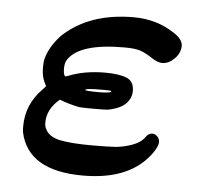

<svg xmlns="http://www.w3.org/2000/svg" viewBox="-41 -505 612 566"><g transform="rotate(5 264.5 -222.0)"><path d="M417 -124Q425 -124 432 -117.5Q439 -111 439 -100Q439 -90 426 -70Q366 17 224 17Q61 17 37 -95Q36 -100 36 -112Q36 -178 84 -226L93 -236L88 -246Q79 -264 79 -289Q79 -306 81 -315Q91 -353 124 -388Q202 -461 333 -461Q402 -461 455 -425Q480 -409 481 -390Q481 -368 464 -351Q447 -334 428 -334Q414 -334 398 -345Q375 -360 359.5 -365Q344 -370 313 -370Q182 -370 148 -320Q141 -310 141 -293Q141 -275 146 -270Q147 -270 148.5 -270Q150 -270 155 -272Q202 -291 263 -291Q304 -291 326.5 -282Q349 -273 349 -244Q349 -228 340 -215Q326 -192 281 -183Q274 -182 239 -182Q204 -182 196 -183Q165 -189 137 -200Q100 -169 100 -129Q100 -118 104 -111Q114 -88 148 -81Q182 -74 243 -74Q287 -74 310.5 -75.5Q334 -77 360 -86Q386 -95 398 -112Q406 -124 417 -124ZM286 -238Q286 -240 269 -240H253Q209 -240 209 -235Q209 -232 250 -232Q286 -232 286 -238Z"/></g></svg>

Font: MathJax_Math
Style: Bold Italic
Weight: 700
Version: Version 1.1